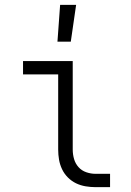

<svg xmlns="http://www.w3.org/2000/svg" viewBox="-20 -772 540 792"><path d="M217 -600 228 -752H294L272 -600ZM374 0Q354 0 333 -3.5Q312 -7 293.5 -16Q275 -25 260 -40Q245 -55 236 -74Q227 -93 223.5 -113.5Q220 -134 220 -155V-465H75V-520H280V-155Q280 -135 285.5 -116Q291 -97 304 -82.5Q317 -68 336 -61.5Q355 -55 374 -55H434V0Z"/></svg>

Font: Iosevka SS18 Light
Style: Regular
Weight: 300
Monospace: yes
Designer: Belleve Invis
Foundry: Belleve Invis
Version: Version 25.1.1; ttfautohint (v1.8.4)